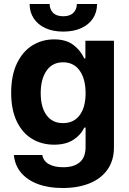

<svg xmlns="http://www.w3.org/2000/svg" viewBox="-20 -735 648 965"><path d="M49.8 43.9H192.4Q198.2 74.7 225.8 90.1Q253.4 105.5 297.9 105.5Q351.1 105.5 380.6 80.8Q410.2 56.2 410.2 2.9V-93.8H403.3Q386.7 -57.1 348.9 -32.5Q311 -7.8 252 -7.8Q190.4 -7.8 141.6 -36.9Q92.8 -65.9 64.5 -124.5Q36.1 -183.1 36.1 -268.6Q36.1 -355.5 64.9 -416Q93.8 -476.6 142.8 -506.8Q191.9 -537.1 252 -537.1Q312 -537.1 348.6 -509.3Q385.3 -481.4 403.3 -441.4H409.2V-530.3H552.7V5.9Q552.7 71.8 520 117.7Q487.3 163.6 429.2 186.8Q371.1 210 294.9 210Q222.7 210 168.9 189.5Q115.2 168.9 84.7 131.6Q54.2 94.2 49.8 43.9ZM410.2 -266.6Q410.2 -338.4 380.4 -380.1Q350.6 -421.9 296.9 -421.9Q243.2 -421.9 213.9 -379.6Q184.6 -337.4 184.6 -266.6Q184.6 -196.8 213.6 -156.5Q242.7 -116.2 296.9 -116.2Q350.6 -116.2 380.4 -156Q410.2 -195.8 410.2 -266.6ZM297.9 -576.2Q246.6 -576.2 208.5 -593.5Q170.4 -610.8 149.7 -642.3Q128.9 -673.8 128.9 -714.8H229.5Q229.5 -689 246.3 -671.1Q263.2 -653.3 297.9 -653.3Q332 -653.3 349.1 -670.9Q366.2 -688.5 366.2 -714.8H467.8Q467.8 -673.3 447 -642.1Q426.3 -610.8 387.9 -593.5Q349.6 -576.2 297.9 -576.2Z"/></svg>

Font: Pretendard GOV
Style: Bold
Weight: 700
Designer: Base glyphs from Inter by Rasmus Andersson; Hangeul glyphs from Noto Sans CJK(Source Han Sans) by Jang Soo-young and Kan
Foundry: Kil Hyung-jin
Version: Version 1.309